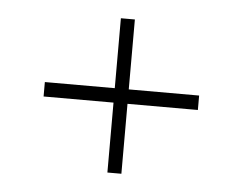

<svg xmlns="http://www.w3.org/2000/svg" viewBox="-36 -465 534 424"><g transform="rotate(5 231.5 -253.0)"><path d="M216 -82V-237H61V-269H216V-424H247V-269H403V-237H247V-82Z"/></g></svg>

Font: Saira ExtraCondensed Thin
Style: Regular
Weight: 250
Width: 2
Designer: Hector Gatti with collaboration of the Omnibus-Type team
Foundry: Omnibus-Type
Version: Version 1.101